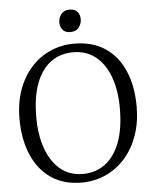

<svg xmlns="http://www.w3.org/2000/svg" viewBox="-62 -990 839 1052"><g transform="rotate(-5 358.0 -464.0)"><path d="M351 11Q248 12.5 177.5 -35.8Q107 -84 71 -169.8Q35 -255.5 35 -366Q35 -454.5 60.5 -525.5Q86 -596.5 131.8 -647Q177.5 -697.5 238 -724.2Q298.5 -751 368 -751Q469 -751 538.5 -704.8Q608 -658.5 644.2 -574.5Q680.5 -490.5 680.5 -378Q680.5 -290.5 655.2 -219.2Q630 -148 585 -97Q540 -46 480.2 -18.2Q420.5 9.5 351 11ZM356 -35.5Q425 -35.5 477.2 -73.8Q529.5 -112 558.8 -188.2Q588 -264.5 588 -378Q588 -474 561.5 -547.5Q535 -621 483.8 -662.8Q432.5 -704.5 359 -704.5Q289.5 -704.5 237.5 -667.2Q185.5 -630 156.5 -554.8Q127.5 -479.5 127.5 -366Q127.5 -270 154 -195.5Q180.5 -121 231.2 -78.2Q282 -35.5 356 -35.5ZM353.5 -816Q326.5 -816 312.5 -832.5Q298.5 -849 298.5 -873.5Q298.5 -898 313.8 -918.5Q329 -939 360.5 -939H361.5Q389 -939 403 -922.5Q417 -906 417 -881.5Q417 -857 401.8 -836.5Q386.5 -816 354.5 -816Z"/></g></svg>

Font: Merriweather 20pt Light
Style: Regular
Weight: 300
Version: Version 2.100